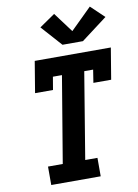

<svg xmlns="http://www.w3.org/2000/svg" viewBox="-105 -1061 810 1128"><g transform="rotate(-10 300.0 -496.5)"><path d="M107 0V-110H195L281 -625H227L214 -548H107L138 -735H592L561 -548H455L467 -625H414L329 -110H402V0ZM315 -800 205 -923 298 -987 386 -869 512 -993 592 -917 437 -800Z"/></g></svg>

Font: Iosevka Curly Slab XBdEx
Style: Italic
Weight: 800
Width: 7
Italic angle: -9°
Monospace: yes
Designer: Belleve Invis
Foundry: Belleve Invis
Version: Version 11.1.0; ttfautohint (v1.8.3)